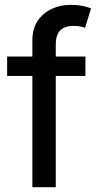

<svg xmlns="http://www.w3.org/2000/svg" viewBox="-20 -782 415 802"><path d="M336.9 -545.9V-464.8H9.8V-545.9ZM115.2 0V-613.3Q115.2 -662.6 137.7 -695.6Q160.2 -728.5 196.5 -745.1Q232.9 -761.7 274.4 -761.7Q306.2 -761.7 327.9 -756.6Q349.6 -751.5 360.4 -747.1L335.4 -666Q328.1 -668.5 316.9 -671.1Q305.7 -673.8 287.6 -673.8Q248.5 -673.8 230.7 -654.1Q212.9 -634.3 212.9 -596.7V0Z"/></svg>

Font: Inter Cardless
Style: Regular
Weight: 400
Designer: Rasmus Andersson
Foundry: rsms
Version: Version 4.001;git-9221beed3